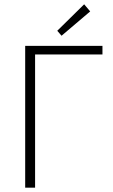

<svg xmlns="http://www.w3.org/2000/svg" viewBox="-20 -872 525 892"><path d="M97 0V-659H456V-619H143V0ZM266 -706 246 -729 371 -852 399 -819Z"/></svg>

Font: Giro Light
Style: Regular
Weight: 300
Designer: Paul D. Hunt
Foundry: Adobe Systems Incorporated
Version: Version 1.000;PS 1.0;hotconv 1.0.88;makeotf.lib2.5.647800